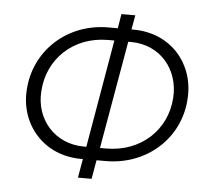

<svg xmlns="http://www.w3.org/2000/svg" viewBox="-51 -759 869 812"><g transform="rotate(5 383.5 -352.5)"><path d="M315 -80H323L309 0H367L381 -80H420C595 -80 733 -205 742 -373C752 -519 650 -644 488 -644H480L491 -705H432L422 -644H382C207 -644 70 -518 61 -349C52 -203 157 -80 315 -80ZM123 -351C131 -488 238 -591 385 -591H412L333 -133H323C198 -133 114 -232 123 -351ZM391 -133 471 -591H482C609 -591 689 -490 681 -371C672 -234 565 -133 417 -133Z"/></g></svg>

Font: Fixel Display Light
Style: Italic
Weight: 300
Italic angle: -10°
Designer: AlfaBravo + MacPaw
Foundry: Kyrylo Tkachov, Marchela Mozhyna, Serhii Makarenko, Maria Weinstein, Zakhar Kryvoshyya
Version: Version 1.210;Glyphs 3.2 (3217)